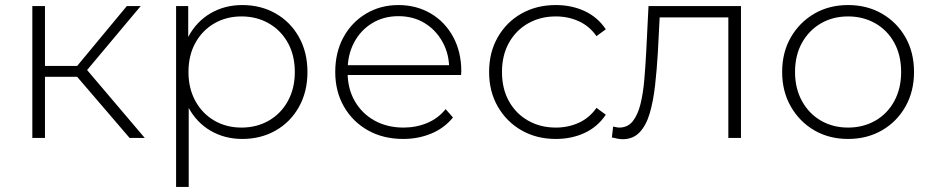

<svg xmlns="http://www.w3.org/2000/svg" viewBox="-20 -546 3693 760"><path d="M493 0 269 -261 311 -285 553 0ZM108 0V-522H158V0ZM142 -242V-285H306V-242ZM314 -256 268 -264 482 -522H537Z M939 4Q870 4 814.5 -28Q759 -60 726.5 -119.5Q694 -179 694 -261Q694 -343 726.5 -402.5Q759 -462 814.5 -494Q870 -526 939 -526Q1013 -526 1071.5 -492.5Q1130 -459 1163.5 -399Q1197 -339 1197 -261Q1197 -183 1163.5 -123Q1130 -63 1071.5 -29.5Q1013 4 939 4ZM677 194V-522H725V-351L717 -260L727 -169V194ZM936 -41Q996 -41 1044 -68.5Q1092 -96 1119.5 -146Q1147 -196 1147 -261Q1147 -327 1119.5 -376.5Q1092 -426 1044 -453.5Q996 -481 936 -481Q876 -481 828.5 -453.5Q781 -426 753.5 -376.5Q726 -327 726 -261Q726 -196 753.5 -146Q781 -96 828.5 -68.5Q876 -41 936 -41Z M1576 4Q1497 4 1436.5 -30Q1376 -64 1341.5 -124Q1307 -184 1307 -261Q1307 -339 1339.5 -398.5Q1372 -458 1429 -492Q1486 -526 1557 -526Q1628 -526 1684.5 -493Q1741 -460 1773.5 -400.5Q1806 -341 1806 -263Q1806 -260 1805.5 -256.5Q1805 -253 1805 -249H1344V-288H1778L1758 -269Q1759 -330 1732.5 -378.5Q1706 -427 1661 -454.5Q1616 -482 1557 -482Q1499 -482 1453.5 -454.5Q1408 -427 1382 -378.5Q1356 -330 1356 -268V-259Q1356 -195 1384.5 -145.5Q1413 -96 1463 -68.5Q1513 -41 1577 -41Q1627 -41 1670.5 -59Q1714 -77 1744 -114L1773 -81Q1739 -39 1687.5 -17.5Q1636 4 1576 4Z M2180 4Q2104 4 2044.5 -30Q1985 -64 1950.5 -124Q1916 -184 1916 -261Q1916 -339 1950.5 -399Q1985 -459 2044.5 -492.5Q2104 -526 2180 -526Q2243 -526 2294.5 -502Q2346 -478 2378 -430L2341 -403Q2313 -443 2271 -462Q2229 -481 2180 -481Q2119 -481 2070.5 -453.5Q2022 -426 1994.5 -376.5Q1967 -327 1967 -261Q1967 -195 1994.5 -145.5Q2022 -96 2070.5 -68.5Q2119 -41 2180 -41Q2229 -41 2271 -60Q2313 -79 2341 -119L2378 -92Q2346 -44 2294.5 -20Q2243 4 2180 4Z M2402 -2 2407 -45Q2413 -44 2419.5 -42.5Q2426 -41 2431 -41Q2465 -41 2485 -66.5Q2505 -92 2515.5 -135Q2526 -178 2530.5 -232Q2535 -286 2538 -342L2547 -522H2913V0H2863V-493L2877 -477H2579L2592 -494L2584 -338Q2580 -270 2573 -208Q2566 -146 2552 -98Q2538 -50 2512 -22.5Q2486 5 2445 5Q2435 5 2424.5 3Q2414 1 2402 -2Z M3337 4Q3262 4 3203.5 -30Q3145 -64 3110.5 -124Q3076 -184 3076 -261Q3076 -339 3110.5 -398.5Q3145 -458 3203.5 -492Q3262 -526 3337 -526Q3412 -526 3471 -492Q3530 -458 3564 -398.5Q3598 -339 3598 -261Q3598 -184 3564 -124Q3530 -64 3471 -30Q3412 4 3337 4ZM3337 -41Q3397 -41 3445 -68.5Q3493 -96 3520 -146Q3547 -196 3547 -261Q3547 -327 3520 -376.5Q3493 -426 3445 -453.5Q3397 -481 3337 -481Q3277 -481 3229.5 -453.5Q3182 -426 3154.5 -376.5Q3127 -327 3127 -261Q3127 -196 3154.5 -146Q3182 -96 3229.5 -68.5Q3277 -41 3337 -41Z"/></svg>

Font: Modern
Style: Regular
Weight: 300
Designer: Julieta Ulanovsky
Foundry: Julieta Ulanovsky
Version: Version 8.000